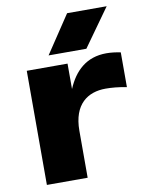

<svg xmlns="http://www.w3.org/2000/svg" viewBox="-90 -881 733 946"><g transform="rotate(-10 276.5 -408.0)"><path d="M539 -580C515 -585 491 -588 468 -588C367 -588 307 -529 271 -444V-571H67V0H271V-235C271 -368 345 -417 434 -417C463 -417 500 -414 539 -406ZM186 -627H375L510 -816H312Z"/></g></svg>

Font: Bounded
Style: Bold
Weight: 700
Designer: Vlad Churkin
Version: Version 3.0